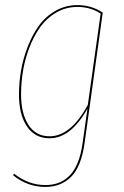

<svg xmlns="http://www.w3.org/2000/svg" viewBox="-20 -548 491 761"><path d="M287.1 -527.8Q342.3 -527.8 387.2 -498L315.4 18.1Q302.2 112.8 262 152.8Q221.7 192.9 159.7 192.9Q88.9 192.9 31.7 146.5L36.1 140.6Q93.3 185.5 159.7 185.5Q188 185.5 210.9 177.2Q233.9 168.9 253.7 150.1Q273.4 131.3 287.4 97.9Q301.3 64.5 307.6 17.6L326.7 -117.7Q261.2 0 176.3 0Q118.2 0 86.7 -47.1Q55.2 -94.2 55.2 -173.3Q55.2 -219.7 63.2 -267.3Q71.3 -314.9 89.6 -362.3Q107.9 -409.7 134 -446Q160.2 -482.4 200 -505.1Q239.7 -527.8 287.1 -527.8ZM287.1 -520.5Q241.2 -520.5 202.9 -498.3Q164.6 -476.1 139.2 -440.4Q113.8 -404.8 96.2 -358.6Q78.6 -312.5 71 -265.9Q63.5 -219.2 63.5 -173.8Q63.5 -98.1 92.8 -53Q122.1 -7.8 176.3 -7.8Q260.7 -7.8 328.1 -132.3L378.9 -494.1Q338.9 -520.5 287.1 -520.5Z"/></svg>

Font: Fira Sans Compressed Eight
Style: Italic
Weight: 100
Width: 3
Italic angle: -8°
Designer: Carrois Corporate & Edenspiekermann AG
Foundry: Carrois Corporate GbR & Edenspiekermann AG
Version: Version 4.203;PS 004.203;hotconv 1.0.88;makeotf.lib2.5.64775